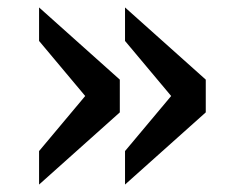

<svg xmlns="http://www.w3.org/2000/svg" viewBox="-20 -588 658 516"><path d="M85 -92V-182L209 -330L85 -478V-568L302 -374V-286ZM316 -92V-182L440 -330L316 -478V-568L533 -374V-286Z"/></svg>

Font: Hermit Light
Style: Regular
Weight: 300
Designer: Pablo Caro
Version: Version 2.000;PS 002.000;hotconv 1.0.88;makeotf.lib2.5.64775